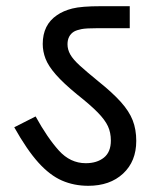

<svg xmlns="http://www.w3.org/2000/svg" viewBox="-20 -642 507 620"><path d="M420 -187Q420 -121 377.5 -81.5Q335 -42 265 -42Q219 -42 180 -59Q141 -76 104 -117Q67 -158 26 -231L95 -266Q133 -197 170 -156Q207 -115 257 -115Q293 -115 315.5 -133Q338 -151 338 -188Q338 -214 328.5 -234.5Q319 -255 295.5 -279Q272 -303 229 -337Q185 -373 160.5 -401Q136 -429 127 -452.5Q118 -476 118 -500Q118 -562 164 -593Q184 -607 213.5 -614.5Q243 -622 306 -622H399V-551H297Q258 -551 243 -548Q228 -545 219 -540Q198 -527 198 -499Q198 -482 207 -466Q216 -450 238 -430Q260 -410 298 -379Q343 -343 370 -313Q397 -283 408.5 -253.5Q420 -224 420 -187Z"/></svg>

Font: Go Noto Kurrent-Regular
Style: Regular
Weight: 400
Designer: Monotype Design Team
Foundry: Monotype Imaging Inc.
Version: Version 2.012; ttfautohint (v1.8.4.7-5d5b)